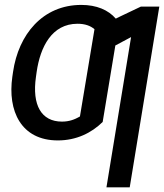

<svg xmlns="http://www.w3.org/2000/svg" viewBox="-20 -573 681 797"><path d="M237.2 -68.2C152 -68.2 112.2 -136 129.3 -254.3L132.1 -274.1C147 -378.2 195.3 -474.4 301.8 -474.4C333.1 -474.4 355.8 -465.9 372.2 -451.7L311.8 -89.5C289.8 -76.7 267 -68.2 237.2 -68.2ZM31.2 -254.3C11 -113.3 66.8 9.9 220.2 9.9C296.9 9.9 360.1 -21.3 406.2 -66.8L458.8 -384.2L524.1 -419L421.9 204.5H518.5L641.3 -545.5H564.6L480.1 -505.3L460.6 -495.7C429.7 -531.6 381 -552.6 317.5 -552.6C157 -552.6 56.5 -429.7 34.1 -274.1Z"/></svg>

Font: Margiela Sans
Style: Italic
Weight: 400
Italic angle: -9.39999°
Designer: Stefan Endress, Andreas Faust
Version: Version 1.100;FEAKit 1.0